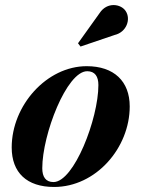

<svg xmlns="http://www.w3.org/2000/svg" viewBox="-20 -733 566 763"><path d="M435.5 -594C483 -605 501 -657 479.5 -689C461.5 -717 406 -727.5 375.5 -680.5L290 -561L300 -548ZM195 10C361 10 495.5 -145 495.5 -310C495.5 -410 433 -470 324.5 -470C166 -470 26.5 -314.5 26.5 -147C26.5 -47 86.5 10 195 10ZM192.5 -9.5C161.5 -9.5 148 -30.5 148 -64.5C148 -198.5 245 -450 326.5 -450C357.5 -450 371 -429 371 -395C371 -261 274 -9.5 192.5 -9.5Z"/></svg>

Font: Bodoni* 11pt
Style: Bold Italic
Weight: 700
Italic angle: -13°
Version: Version 2.3